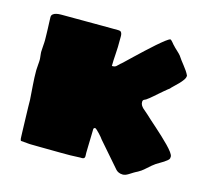

<svg xmlns="http://www.w3.org/2000/svg" viewBox="-103 -818 1059 962"><g transform="rotate(15 427.0 -337.0)"><path d="M403.3 -671.9Q412.1 -671.9 416.3 -667.5Q420.4 -663.1 421.6 -656.2Q422.9 -649.4 422.6 -641.6Q422.4 -633.8 422.4 -627Q422.9 -588.9 420.2 -553Q417.5 -517.1 417.5 -490.2Q426.3 -490.2 430.9 -491.5Q435.5 -492.7 439 -495.4Q442.4 -498 446 -502Q449.7 -505.9 455.6 -511.2Q459 -513.2 473.9 -527.6Q488.8 -542 510 -562Q531.2 -582 555.9 -605.2Q580.6 -628.4 603 -647.9Q625.5 -667.5 642.6 -680.7Q659.7 -693.8 666.5 -694.8Q668.5 -694.8 672.4 -691.2Q676.3 -687.5 680.2 -682.9Q684.1 -678.2 687.7 -673.8Q691.4 -669.4 693.4 -668Q694.3 -666 700 -660.9Q705.6 -655.8 712.2 -649.4Q718.8 -643.1 724.6 -637.5Q730.5 -631.8 732.4 -628.9Q738.8 -618.7 747.1 -607.9Q755.4 -597.2 763.9 -586.2Q772.5 -575.2 780.3 -564Q788.1 -552.7 793.5 -541V-539.1Q793.5 -529.3 785.2 -517.6Q776.9 -505.9 765.9 -494.6Q754.9 -483.4 743.9 -473.1Q732.9 -462.9 727.5 -456.1Q725.6 -455.1 718.3 -449.2Q710.9 -443.4 700.9 -434.8Q690.9 -426.3 679.7 -416.5Q668.5 -406.7 658.7 -398.2Q648.9 -389.6 641.6 -383.8Q634.3 -377.9 632.3 -377Q627.9 -373 623.8 -371.3Q619.6 -369.6 616.7 -367.9Q613.8 -366.2 612.1 -363.5Q610.4 -360.8 610.4 -355Q610.4 -345.7 614.7 -338.4Q619.1 -331.1 625.7 -324.7Q632.3 -318.4 639.9 -312.5Q647.5 -306.6 653.3 -300.8Q660.6 -293.5 675.8 -280Q690.9 -266.6 709.5 -250Q728 -233.4 747.6 -215.3Q767.1 -197.3 783.4 -180.4Q799.8 -163.6 810.1 -149.7Q820.3 -135.7 820.3 -127.9Q820.3 -122.6 819.3 -118.4Q818.4 -114.3 812.5 -108.9Q795.9 -94.7 775.9 -84Q755.9 -73.2 739.3 -59.1Q726.6 -48.3 711.7 -34.9Q696.8 -21.5 681.2 -13.2Q673.3 -9.3 668.9 -6.8Q664.6 -4.4 660.9 -2.2Q657.2 0 652.3 3.2Q647.5 6.3 638.7 11.7Q622.6 21.5 610.1 21.2Q597.7 21 588.9 16.8Q580.1 12.7 575 7.1Q569.8 1.5 568.8 0L463.4 -121.1Q461.4 -124.5 455.1 -132.1Q448.7 -139.6 441.2 -147.7Q433.6 -155.8 426.8 -161.9Q419.9 -168 417.5 -168Q413.6 -168 411.4 -165.5Q409.2 -163.1 409.2 -160.2Q409.2 -155.3 408.9 -145.5Q408.7 -135.7 408.4 -123.8Q408.2 -111.8 407.7 -98.4Q407.2 -85 407 -72.8Q406.7 -60.5 406.5 -51Q406.2 -41.5 406.2 -37.1Q406.2 -28.8 406.7 -22.7Q407.2 -16.6 405.5 -12.5Q403.8 -8.3 398.9 -6.6Q394 -4.9 383.3 -5.9Q331.5 -2.9 282.5 -3.9Q233.4 -4.9 181.2 -4.9Q174.8 -4.9 164.6 -5.1Q154.3 -5.4 144.3 -5.4Q134.3 -5.4 127 -5.6Q119.6 -5.9 119.1 -5.9L74.2 -9.8L71.3 -18.1Q70.8 -18.1 70.6 -29.1Q70.3 -40 69.6 -57.6Q68.8 -75.2 68.4 -97.2Q67.9 -119.1 67.1 -141.6Q66.4 -164.1 65.9 -184.8Q65.4 -205.6 65.4 -220.2Q63 -256.8 60.1 -294.9Q57.1 -333 57.1 -370.1Q57.1 -372.1 57.6 -380.4Q58.1 -388.7 58.8 -398.2Q59.6 -407.7 60.1 -416Q60.5 -424.3 60.5 -426.8Q60.5 -428.7 60.1 -434.6Q59.6 -440.4 58.8 -446.8Q58.1 -453.1 57.6 -458.7Q57.1 -464.4 57.1 -465.8Q57.1 -468.3 57.6 -477.3Q58.1 -486.3 58.8 -496.6Q59.6 -506.8 60.1 -515.6Q60.5 -524.4 60.5 -526.9Q60.5 -531.7 60.3 -541.5Q60.1 -551.3 59.8 -563.5Q59.6 -575.7 59.1 -588.6Q58.6 -601.6 58.1 -612.8Q57.6 -624 57.4 -632.1Q57.1 -640.1 57.1 -642.1Q55.7 -655.3 62.7 -661.6Q69.8 -668 80.8 -670.4Q91.8 -672.9 104.5 -672.9Q117.2 -672.9 126.5 -672.9Q189.9 -672.9 237.3 -672.6Q284.7 -672.4 318.1 -672.4Q351.6 -672.4 372.3 -672.1Q393.1 -671.9 403.3 -671.9Z"/></g></svg>

Font: Sigmar One
Style: Regular
Weight: 400
Version: Version 1.000